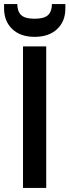

<svg xmlns="http://www.w3.org/2000/svg" viewBox="-38 -923 341 943"><path d="M189 -695V0H75V-695ZM283 -881Q283 -818 242.5 -780Q202 -742 132 -742Q62 -742 22 -780.5Q-18 -819 -18 -882V-903H47Q47 -867 66 -849Q85 -831 132 -831Q179 -831 198 -849Q217 -867 217 -903H283Z"/></svg>

Font: MSTAGE Medium
Style: Regular
Weight: 500
Designer: Ninad Kale (Devanagari), Jonny Pinhorn (Latin)
Foundry: Indian Type Foundry
Version: 4.004